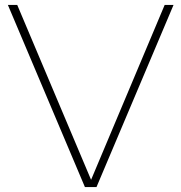

<svg xmlns="http://www.w3.org/2000/svg" viewBox="-20 -760 737 780"><path d="M649 -740H685L372 0H325L12 -740H50L350 -29.5Z"/></svg>

Font: Encode Sans Expanded Thin
Style: Regular
Weight: 250
Width: 7
Designer: Multiple Designers
Foundry: Impallari Type
Version: Version 2.000